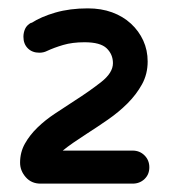

<svg xmlns="http://www.w3.org/2000/svg" viewBox="-20 -880 410 459"><path d="M28 -491Q28 -516 39.5 -536.5Q51 -557 69.5 -575Q88 -593 111.5 -608.5Q135 -624 158 -639Q194 -662 222 -684Q250 -706 250 -729Q250 -750 235 -764.5Q220 -779 182 -779Q153 -779 131 -772.5Q109 -766 92 -758Q84 -754 74 -754Q57 -754 46.5 -764.5Q36 -775 36 -792Q36 -802 40 -811Q44 -820 55 -826V-825Q78 -840 112.5 -850Q147 -860 190 -860Q222 -860 248 -850.5Q274 -841 293 -823.5Q312 -806 322.5 -783Q333 -760 333 -733Q333 -703 319.5 -678.5Q306 -654 285 -633Q264 -612 238 -594Q212 -576 187 -560Q170 -549 155.5 -539Q141 -529 130 -520H297Q314 -520 325.5 -508.5Q337 -497 337 -480Q337 -463 325.5 -452Q314 -441 297 -441H77Q55 -441 41.5 -456.5Q28 -472 28 -491Z"/></svg>

Font: Varela Round Precious
Style: Medium
Weight: 500
Designer: Joe Prince
Foundry: Joe Prince
Version: Version 1.000